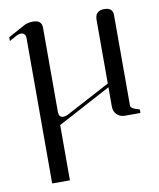

<svg xmlns="http://www.w3.org/2000/svg" viewBox="-82 -547 706 852"><g transform="rotate(-10 271.5 -121.0)"><path d="M125 -482Q164 -482 164 -448V-108V-70Q164 -43 184 -43Q197 -43 212 -52L404 -154V-440Q404 -482 445 -482Q484 -482 484 -448V-40Q484 -36 487 -32.5Q490 -29 495 -26.5Q500 -24 504.5 -22Q509 -20 515.5 -18.5Q522 -17 524 -16V0H454Q432 0 418 -14Q404 -28 404 -50V-137L164 -9V240H84V-34V-191V-412Q84 -439 63 -439Q51 -439 36 -430L9 -415V-432L84 -473Q100 -482 125 -482Z"/></g></svg>

Font: kawoszeh
Style: Medium
Weight: 500
Version: Version 000.030